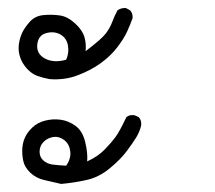

<svg xmlns="http://www.w3.org/2000/svg" viewBox="-20 -284 540 483"><path d="M133.8 178.7Q112.3 173.8 91.3 168.9Q70.3 164.1 56.2 150.4Q42 136.7 38.6 121.1Q35.2 105.5 36.1 89.8Q37.1 74.2 43 61.5Q48.8 48.8 61.5 36.6Q74.2 24.4 93.3 19.5Q112.3 14.6 131.8 17.1Q151.4 19.5 169.4 32.2Q187.5 44.9 194.3 73.2Q201.2 101.6 199.2 122.1Q226.6 109.4 243.2 92.3Q259.8 75.2 270 61.5Q280.3 47.9 297.9 10.7Q305.7 3.9 318.4 5.9L329.1 10.7Q336.9 19.5 335 32.2Q331.1 47.9 322.8 61.5Q314.5 75.2 298.8 96.2Q283.2 117.2 255.9 139.6Q228.5 162.1 197.3 168.9Q166 175.8 133.8 178.7ZM146.5 132.8Q159.2 114.3 156.7 96.2Q154.3 78.1 141.6 68.4Q128.9 58.6 114.7 60.5Q100.6 62.5 90.3 72.3Q80.1 82 79.6 96.2Q79.1 110.4 88.4 119.1Q97.7 127.9 111.8 129.9Q126 131.8 146.5 132.8ZM104.5 -85Q88.9 -87.9 74.7 -92.8Q60.5 -97.7 48.3 -110.8Q36.1 -124 30.8 -139.6Q25.4 -155.3 27.3 -171.4Q29.3 -187.5 35.6 -201.2Q42 -214.8 55.2 -229.5Q68.4 -244.1 89.8 -246.1Q111.3 -248 130.9 -245.1Q150.4 -242.2 168.9 -225.1Q187.5 -208 192.4 -190.9Q197.3 -173.8 195.3 -155.3Q235.4 -185.5 246.1 -199.7Q256.8 -213.9 262.2 -228.5Q267.6 -243.2 275.4 -257.8Q284.2 -264.6 296.9 -263.7L307.6 -257.8Q314.5 -250 313.5 -238.3Q307.6 -221.7 299.8 -204.6Q292 -187.5 275.4 -165.5Q258.8 -143.6 233.9 -125.5Q209 -107.4 175.8 -94.7Q142.6 -82 104.5 -85ZM146.5 -133.8Q154.3 -151.4 150.9 -169.9Q147.5 -188.5 131.8 -197.3Q116.2 -206.1 96.2 -200.7Q76.2 -195.3 73.7 -171.9Q71.3 -148.4 93.3 -136.7Q115.2 -125 146.5 -133.8Z"/></svg>

Font: NaikaiFont
Style: Regular
Weight: 400
Version: Version 1.67